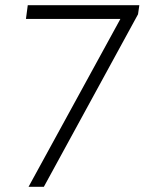

<svg xmlns="http://www.w3.org/2000/svg" viewBox="-20 -720 557 740"><path d="M467 -689 481 -647H80L87 -700H517L512 -665L149 0H90Z"/></svg>

Font: Pathway Extreme 8pt Thin 12pt
Style: Italic
Weight: 100
Italic angle: -8°
Version: Version 1.001;gftools[0.9.26]